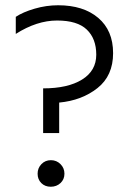

<svg xmlns="http://www.w3.org/2000/svg" viewBox="-20 -702 490 730"><path d="M173.5 -93Q195 -93 210 -78Q225 -63 225 -41.5Q225 -20 210 -6Q195 8 173 8Q151 8 137 -6Q123 -20 123 -41.5Q123 -63 137.5 -78Q152 -93 173.5 -93ZM205 -196H144V-366Q238 -366 292 -399.5Q346 -433 346 -494Q346 -555 310 -589.5Q274 -624 197 -624Q120 -624 40 -573V-638Q67 -656 111.5 -669Q156 -682 201 -682Q297 -682 353.5 -634Q410 -586 410 -500Q410 -414 350.5 -367Q291 -320 205 -312Z"/></svg>

Font: Hind Colombo Light
Style: Regular
Weight: 300
Designer: Jyotish Sonowal, Aditi Pimprikar
Foundry: Indian Type Foundry
Version: Version 1.000;PS 1.0;hotconv 1.0.86;makeotf.lib2.5.63406; tt